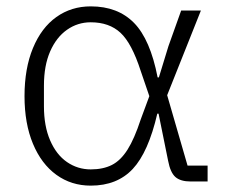

<svg xmlns="http://www.w3.org/2000/svg" viewBox="-20 -570 712 603"><path d="M579 0Q547 0 531 -14Q515 -28 508 -65L478 -213H474Q446 -92 397 -39.5Q348 13 265 13Q204 13 157 -21Q110 -55 83.5 -118.5Q57 -182 57 -268Q57 -355 83.5 -419Q110 -483 157 -516.5Q204 -550 265 -550Q350 -550 401 -498Q452 -446 475 -327H479L509 -425L549 -537H611L505 -271L569 -50H632V0ZM422 -195 449 -268 422 -347Q394 -434 358.5 -467Q323 -500 265 -500Q224 -500 190.5 -476.5Q157 -453 137.5 -408.5Q118 -364 118 -301V-236Q118 -174 137.5 -129Q157 -84 190.5 -61Q224 -38 265 -38Q304 -38 331.5 -52Q359 -66 380.5 -100Q402 -134 422 -195Z"/></svg>

Font: IBM Plex Sans JP Light
Style: Regular
Weight: 300
Designer: Mike Abbink; Paul van der Laan; Pieter van Rosmalen; Wujin Sim; Yejin Wi; Jinhee Kim; Boomi Park; Yona Kim; Kichan Ma
Foundry: Sandoll Inc.
Version: Version 1.002